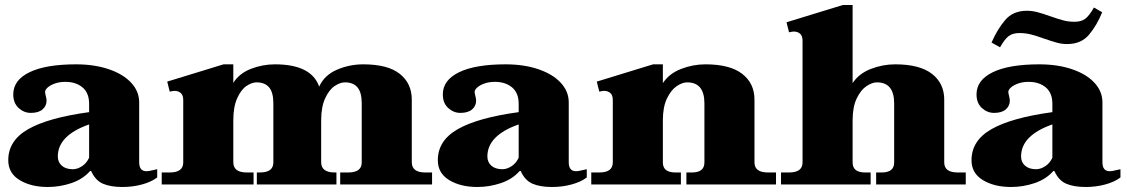

<svg xmlns="http://www.w3.org/2000/svg" viewBox="-20 -737 4504 767"><path d="M13 -97Q13 -176 93.5 -221.5Q174 -267 336 -289V-322Q336 -366 309.5 -388Q283 -410 241 -410Q218 -410 199.5 -403.5Q181 -397 170.5 -387.5Q160 -378 160 -370Q160 -365 163 -353.5Q166 -342 166 -335Q166 -314 150 -300Q134 -286 103 -286Q76 -286 54.5 -305.5Q33 -325 33 -360Q33 -417 98 -448.5Q163 -480 284 -480Q357 -480 414.5 -460.5Q472 -441 504 -406.5Q536 -372 536 -328V-89Q536 -53 565 -53Q574 -53 587.5 -56.5Q601 -60 608 -61V-28Q584 -10 547 0Q510 10 469 10Q422 10 391.5 -3Q361 -16 344 -54H340Q311 -21 265 -5.5Q219 10 171 10Q104 10 58.5 -17.5Q13 -45 13 -97ZM336 -107V-240Q211 -196 211 -112Q211 -89 227 -75Q243 -61 271 -61Q289 -61 307.5 -73Q326 -85 336 -107Z M1706 -48V0H1339V-48H1371Q1425 -48 1425 -88V-324Q1425 -368 1408 -388Q1391 -408 1358 -408Q1339 -408 1317 -393.5Q1295 -379 1279 -344.5Q1263 -310 1263 -256V-89Q1263 -48 1317 -48H1324V0H1006V-48H1018Q1072 -48 1072 -88V-324Q1072 -368 1055 -388Q1038 -408 1005 -408Q986 -408 964.5 -393.5Q943 -379 927.5 -344.5Q912 -310 912 -256V-89Q912 -48 966 -48H993V0H626V-48H658Q712 -48 712 -88V-337Q712 -357 702 -365.5Q692 -374 677 -374Q672 -374 658 -371L648 -411L873 -480H912V-406Q936 -444 982.5 -462Q1029 -480 1078 -480Q1224 -480 1255 -391Q1276 -437 1326 -458.5Q1376 -480 1431 -480Q1529 -480 1577 -442Q1625 -404 1625 -339V-89Q1625 -48 1679 -48Z M1729 -97Q1729 -176 1809.5 -221.5Q1890 -267 2052 -289V-322Q2052 -366 2025.5 -388Q1999 -410 1957 -410Q1934 -410 1915.5 -403.5Q1897 -397 1886.5 -387.5Q1876 -378 1876 -370Q1876 -365 1879 -353.5Q1882 -342 1882 -335Q1882 -314 1866 -300Q1850 -286 1819 -286Q1792 -286 1770.5 -305.5Q1749 -325 1749 -360Q1749 -417 1814 -448.5Q1879 -480 2000 -480Q2073 -480 2130.5 -460.5Q2188 -441 2220 -406.5Q2252 -372 2252 -328V-89Q2252 -53 2281 -53Q2290 -53 2303.5 -56.5Q2317 -60 2324 -61V-28Q2300 -10 2263 0Q2226 10 2185 10Q2138 10 2107.5 -3Q2077 -16 2060 -54H2056Q2027 -21 1981 -5.5Q1935 10 1887 10Q1820 10 1774.5 -17.5Q1729 -45 1729 -97ZM2052 -107V-240Q1927 -196 1927 -112Q1927 -89 1943 -75Q1959 -61 1987 -61Q2005 -61 2023.5 -73Q2042 -85 2052 -107Z M3080 -48V0H2722V-48H2744Q2794 -48 2794 -88V-324Q2794 -408 2725 -408Q2706 -408 2683.5 -393Q2661 -378 2644.5 -344Q2628 -310 2628 -256V-88Q2628 -48 2678 -48H2700V0H2342V-48H2374Q2428 -48 2428 -88V-337Q2428 -357 2418 -365.5Q2408 -374 2393 -374Q2388 -374 2374 -371L2364 -411L2589 -480H2628V-405Q2653 -443 2700.5 -461.5Q2748 -480 2798 -480Q2896 -480 2945 -442Q2994 -404 2994 -339V-88Q2994 -48 3048 -48Z M3838 -48V0H3480V-48H3502Q3552 -48 3552 -88V-324Q3552 -408 3483 -408Q3464 -408 3441.5 -393Q3419 -378 3402.5 -344Q3386 -310 3386 -256V-88Q3386 -48 3436 -48H3458V0H3100V-48H3132Q3186 -48 3186 -88V-574Q3186 -594 3176 -602.5Q3166 -611 3151 -611Q3146 -611 3132 -608L3122 -648L3347 -717H3386V-405Q3411 -443 3458.5 -461.5Q3506 -480 3556 -480Q3654 -480 3703 -442Q3752 -404 3752 -339V-88Q3752 -48 3806 -48Z M3941 -567Q3964 -620 3995.5 -657Q4027 -694 4082 -694Q4103 -694 4124 -688.5Q4145 -683 4176 -672Q4207 -661 4228 -655.5Q4249 -650 4272 -650Q4300 -650 4316 -662.5Q4332 -675 4350 -707L4383 -688Q4362 -636 4330.5 -598.5Q4299 -561 4243 -561Q4222 -561 4202 -566.5Q4182 -572 4150 -583Q4120 -594 4098 -599.5Q4076 -605 4053 -605Q4025 -605 4009 -592.5Q3993 -580 3975 -548ZM3861 -97Q3861 -176 3941.5 -221.5Q4022 -267 4184 -289V-322Q4184 -366 4157.5 -388Q4131 -410 4089 -410Q4066 -410 4047.5 -403.5Q4029 -397 4018.5 -387.5Q4008 -378 4008 -370Q4008 -365 4011 -353.5Q4014 -342 4014 -335Q4014 -314 3998 -300Q3982 -286 3951 -286Q3924 -286 3902.5 -305.5Q3881 -325 3881 -360Q3881 -417 3946 -448.5Q4011 -480 4132 -480Q4205 -480 4262.5 -460.5Q4320 -441 4352 -406.5Q4384 -372 4384 -328V-89Q4384 -53 4413 -53Q4422 -53 4435.5 -56.5Q4449 -60 4456 -61V-28Q4432 -10 4395 0Q4358 10 4317 10Q4270 10 4239.5 -3Q4209 -16 4192 -54H4188Q4159 -21 4113 -5.5Q4067 10 4019 10Q3952 10 3906.5 -17.5Q3861 -45 3861 -97ZM4184 -107V-240Q4059 -196 4059 -112Q4059 -89 4075 -75Q4091 -61 4119 -61Q4137 -61 4155.5 -73Q4174 -85 4184 -107Z"/></svg>

Font: Taviraj Black
Style: Regular
Weight: 900
Designer: Katatrad Team
Foundry: CadsonDemak
Version: Version 1.030